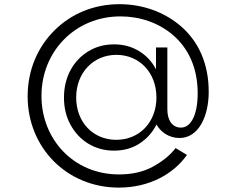

<svg xmlns="http://www.w3.org/2000/svg" viewBox="-20 -684 1100 896"><path d="M534.5 191.5C678 191.5 790.5 127 852.5 39L799.5 7C774 40.5 738.5 69 694 93.5C649.5 118 596.5 130 535 130C323 130 173.5 -34.5 173.5 -236.5C173.5 -444.5 331.5 -607.5 542 -607.5C631.5 -607.5 720.5 -578.5 789 -519C857.5 -459 902.5 -370 902.5 -248.5C902.5 -149 871.5 -88.5 824.5 -88.5C785.5 -88.5 761 -121 761 -173V-462.5H708V-360.5C689.5 -396 663.5 -424.5 629 -445.5C594.5 -466.5 556 -477 512.5 -477C468 -477 428.5 -466.5 393 -445C322.5 -402.5 278.5 -325 278.5 -229C278.5 -180.5 289 -138 309.5 -101C350.5 -26.5 423.5 19 511.5 19C557 19 597 8 631.5 -14.5C666 -37 692 -66.5 710.5 -103C728.5 -69 768 -40 817.5 -40C907 -40 954 -141.5 954 -255.5C954 -389 905 -491 826 -560C747 -629 644 -664.5 537.5 -664.5C417.5 -664.5 311.5 -619.5 233.5 -541.5C155.5 -463.5 109 -357 109 -234.5C109 4.5 291.5 191.5 534.5 191.5ZM522.5 -31.5C414.5 -31.5 335.5 -113.5 335.5 -229C335.5 -345 416 -428 523 -428C630.5 -428 710 -345.5 710 -229C710 -114 631 -31.5 522.5 -31.5Z"/></svg>

Font: Spartan
Style: Regular
Weight: 400
Designer: Matt Bailey, Mirko Velimirovic
Foundry: Matt Bailey
Version: Version 1.003